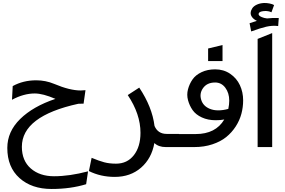

<svg xmlns="http://www.w3.org/2000/svg" viewBox="-20 -982 1904 1282"><path d="M60.1 -315.9 64.9 -407.2Q134.8 -445.8 222.2 -445.8Q284.2 -445.8 341.8 -421.9Q445.8 -377.9 519 -377.9Q528.3 -377.9 550.8 -379.9L538.1 -290Q526.9 -289.1 502.9 -289.1Q126 -206.5 126 -2Q126 90.8 185.5 142.8Q245.1 194.8 340.8 194.8Q444.3 194.8 567.9 162.1L555.2 248Q451.2 279.8 324.2 279.8Q191.4 279.8 110.1 206.8Q28.8 133.8 28.8 5.9Q28.8 -103 114.5 -187.3Q200.2 -271.5 350.1 -321.8Q266.6 -357.9 211.9 -357.9Q138.7 -357.9 60.1 -315.9Z M573.7 160.2 591.8 71.8Q641.1 92.3 675.8 101.6Q710.4 110.8 754.9 110.8Q829.6 110.8 873.8 54.2Q918 -2.4 918 -95.2Q918 -220.2 833 -347.2L909.7 -397Q996.1 -267.6 1011.7 -141.1Q1034.2 -87.9 1092.8 -87.9H1174.8V0H1086.9Q1039.1 0 1010.7 -26.9Q992.7 75.7 921.9 137.5Q851.1 199.2 746.1 199.2Q651.9 199.2 573.7 160.2Z M1108.4 0V-86.9H1286.6Q1419.9 -86.9 1477.5 -184.1Q1452.6 -179.2 1420.4 -179.2Q1368.2 -179.2 1327.6 -198Q1287.1 -216.8 1266.1 -246.8Q1245.1 -276.9 1235.4 -313Q1225.6 -349.1 1235.1 -385.3Q1244.6 -421.4 1265.4 -451.4Q1286.1 -481.4 1325.9 -500.2Q1365.7 -519 1416.5 -519Q1473.1 -519 1516.6 -489.5Q1560.1 -460 1581.8 -413.3Q1603.5 -366.7 1603.5 -312Q1603.5 -266.1 1591.8 -222.2Q1580.1 -178.2 1554 -137.7Q1527.8 -97.2 1490.5 -66.9Q1453.1 -36.6 1397.9 -18.3Q1342.8 0 1276.9 0ZM1416.5 -431.2Q1360.4 -431.2 1334 -391.1Q1311 -356.9 1323.2 -316.4Q1335.9 -273.9 1380.9 -255.4Q1405.8 -245.1 1437.5 -245.1Q1468.8 -245.1 1504.4 -254.9Q1510.7 -284.2 1510.7 -310.1Q1510.7 -360.8 1484.6 -396Q1458.5 -431.2 1416.5 -431.2ZM1369.6 -574.2V-658.2L1465.8 -681.2V-574.2Z M1700.2 0V-722.2L1797.4 -761.2V0ZM1657.2 -772 1646.5 -827.1Q1675.8 -837.4 1695.3 -842.8Q1674.3 -852.5 1663.3 -867.4Q1652.3 -882.3 1653.8 -897.7Q1655.3 -913.1 1664.8 -927.2Q1674.3 -941.4 1694.6 -950.9Q1714.8 -960.4 1741.2 -961.9Q1759.3 -962.9 1779.8 -958.7Q1800.3 -954.6 1810.1 -948.2L1792.5 -899.9Q1771.5 -910.2 1743.2 -908.2Q1710.4 -905.3 1707 -891.1Q1703.6 -877.9 1728 -867.7Q1742.2 -861.3 1763.2 -858.9Q1797.9 -863.3 1841.3 -861.8L1837.4 -808.1Q1798.3 -813 1758.1 -803.7Q1717.8 -794.4 1657.2 -772Z"/></svg>

Font: LT Superior Med
Style: Regular
Weight: 500
Designer: Daniel Lyons
Foundry: LyonsType
Version: Version 1.000